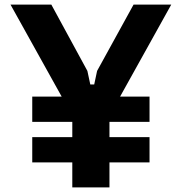

<svg xmlns="http://www.w3.org/2000/svg" viewBox="-20 -820 790 840"><path d="M121.1 -397.3H634.2V-286.9H121.1ZM121.1 -220H634.2V-109.6H121.1ZM362.3 -509.8 375 -450.6H392.2L404.8 -509.8L564.4 -800H729.3L458.9 -313.8V0H296.3V-313.8L25.9 -800H204.5Z"/></svg>

Font: Martian Mono Custom sWd Rg
Style: Regular
Weight: 400
Width: 6
Monospace: yes
Designer: Alex Havermale
Foundry: Evil Martians
Version: Version 1.000